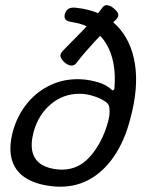

<svg xmlns="http://www.w3.org/2000/svg" viewBox="-20 -704 592 735"><path d="M479 -250Q457 -164 415.5 -104Q374 -44 317.5 -14.5Q261 15 191 10Q126 5 83.5 -19.5Q41 -44 26.5 -89Q12 -134 29 -200Q46 -262 84.5 -309Q123 -356 178 -380.5Q233 -405 298 -400Q324 -398 355.5 -389Q387 -380 408 -360Q411 -357 414 -359Q417 -361 418 -365Q427 -471 385.5 -538.5Q344 -606 258 -619Q238 -622 231.5 -628.5Q225 -635 228 -650Q232 -664 242.5 -670.5Q253 -677 274 -674Q370 -663 426 -607Q482 -551 496.5 -459.5Q511 -368 479 -250ZM381 -199Q393 -231 397.5 -255.5Q402 -280 397 -299Q394 -309 376.5 -319.5Q359 -330 334 -337.5Q309 -345 284 -345Q222 -345 174.5 -305Q127 -265 109 -200Q96 -151 105 -120Q114 -89 140 -73.5Q166 -58 205 -55Q267 -51 310 -90Q353 -129 381 -199ZM421 -667Q429 -660 431.5 -653Q434 -646 431.5 -639.5Q429 -633 421 -626Q402 -606 382 -586Q362 -566 343 -545.5Q324 -525 306 -504Q288 -483 271 -461Q262 -451 249 -453.5Q236 -456 223 -469L222 -470Q215 -478 212.5 -484.5Q210 -491 212.5 -497.5Q215 -504 222 -511Q261 -550 300 -590.5Q339 -631 373 -676Q381 -687 394.5 -683.5Q408 -680 420 -668Z"/></svg>

Font: Winky Sans Light
Style: Italic
Weight: 300
Italic angle: -8.97852°
Designer: Simon Atzbach
Foundry: typofactur
Version: Version 1.205